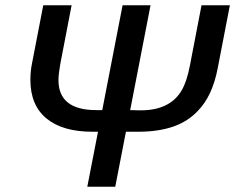

<svg xmlns="http://www.w3.org/2000/svg" viewBox="-20 -708 892 728"><path d="M311 0 351.6 -208.5H330.6Q217.3 -208.5 156.2 -258.8Q95.2 -309.1 95.2 -405.3Q95.2 -439 101.6 -468.8L144 -688H251.5L208.5 -464.8Q201.7 -426.3 201.7 -404.3Q201.7 -290.5 345.2 -290.5H367.7L444.8 -688H550.8L473.6 -290.5L512.7 -289.6Q573.7 -289.6 613.3 -311.5Q647.5 -329.6 668 -364Q688.5 -398.4 700.2 -460L744.1 -688H851.6L805.2 -447.8Q785.2 -345.2 732.4 -290Q694.8 -248.5 638.2 -228.5Q581.5 -208.5 503.9 -208.5H457.5L417 0Z"/></svg>

Font: Arimo Medium
Style: Italic
Weight: 500
Italic angle: -12°
Designer: Steve Matteson
Foundry: Monotype Imaging Inc.
Version: Version 1.33